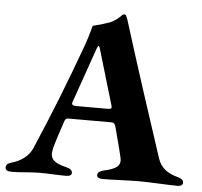

<svg xmlns="http://www.w3.org/2000/svg" viewBox="-54 -731 831 788"><g transform="rotate(5 361.5 -337.0)"><path d="M22 5C62 5 97 -1 137 -1C177 -1 207 2 246 2C261 2 269 -3 269 -12C269 -23 259 -30 245 -33C187 -47 174 -65 183 -105C192 -139 206 -180 218 -216C221 -227 225 -233 235 -233H412C423 -233 427 -228 430 -218C440 -177 454 -130 462 -93C471 -57 447 -44 397 -33C384 -30 373 -23 373 -12C373 -3 383 2 395 2C436 2 506 -2 545 -2C590 -2 667 3 707 3C718 3 727 -2 727 -12C727 -24 717 -29 703 -33C663 -43 633 -63 620 -103C564 -273 501 -466 445 -646C442 -657 439 -664 435 -673C433 -678 430 -679 427 -679C425 -679 422 -678 419 -676C411 -667 393 -650 370 -641C345 -632 327 -627 302 -621C299 -617 296 -594 277 -540C221 -386 168 -251 103 -100C88 -66 58 -44 20 -33C6 -29 -4 -24 -4 -11C-4 1 7 5 22 5ZM263 -287C254 -287 245 -289 245 -296C245 -299 246 -302 247 -304L326 -530C329 -536 331 -541 333 -541C335 -541 337 -537 339 -530L406 -304C407 -300 408 -298 408 -294C408 -289 404 -287 393 -287Z"/></g></svg>

Font: EB Garamond
Style: Bold
Weight: 700
Designer: Georg Duffner and Octavio Pardo
Foundry: Georg Duffner
Version: Version 1.000;PS 001.000;hotconv 1.0.88;makeotf.lib2.5.64775